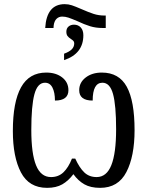

<svg xmlns="http://www.w3.org/2000/svg" viewBox="-20 -896 711 926"><path d="M292 -876Q310 -876 326.5 -870.5Q343 -865 373 -852Q407 -837 431.5 -829Q456 -821 485 -821H490V-761H475Q442 -761 414.5 -769.5Q387 -778 353 -794Q325 -806 310 -811Q295 -816 280 -816Q264 -816 253 -805.5Q242 -795 239 -774L238 -761H198Q205 -876 292 -876ZM289 -637Q314 -646 326 -658Q338 -670 338 -687Q338 -694 334 -698.5Q330 -703 322 -708Q311 -715 305.5 -722.5Q300 -730 300 -743Q300 -759 310.5 -768Q321 -777 337 -777Q357 -777 369.5 -763.5Q382 -750 382 -726Q382 -637 289 -606ZM42 -264Q42 -404 81.5 -475Q121 -546 203 -546Q250 -546 280 -522.5Q310 -499 310 -461Q310 -411 245 -411Q245 -450 233 -473.5Q221 -497 197 -497Q161 -497 146 -441.5Q131 -386 131 -269Q131 -155 154 -98.5Q177 -42 226 -42Q262 -42 286 -65Q310 -88 327 -131H343Q363 -87 386.5 -64.5Q410 -42 446 -42Q494 -42 517 -99.5Q540 -157 540 -273Q540 -389 525 -443Q510 -497 474 -497Q427 -497 427 -411Q362 -411 362 -461Q362 -498 393 -522Q424 -546 471 -546Q554 -546 591.5 -477.5Q629 -409 629 -268Q629 -142 589.5 -66Q550 10 463 10Q417 10 387 -7Q357 -24 334 -56Q310 -24 280.5 -7Q251 10 207 10Q120 10 81 -64.5Q42 -139 42 -264Z"/></svg>

Font: Noto Serif Cond
Style: Regular
Weight: 400
Width: 3
Designer: Monotype Design Team
Foundry: Monotype Imaging Inc.
Version: Version 1.001